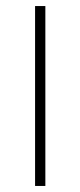

<svg xmlns="http://www.w3.org/2000/svg" viewBox="-20 -615 266 635"><path d="M96 0V-595H130V0Z"/></svg>

Font: Encode Sans SC Condensed Thin Thin
Style: Regular
Weight: 250
Version: Version 3.002